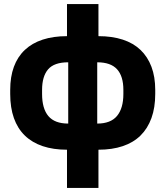

<svg xmlns="http://www.w3.org/2000/svg" viewBox="-20 -720 810 940"><path d="M308 200V13Q241 13 189 -4.5Q137 -22 101.5 -56.5Q66 -91 48 -142Q30 -193 30 -260V-280Q30 -344 48 -393Q66 -442 101.5 -475.5Q137 -509 189 -526Q241 -543 308 -543V-700H462V-543Q529 -543 581 -526Q633 -509 668 -475.5Q703 -442 721.5 -393Q740 -344 740 -280V-260Q740 -193 721.5 -142Q703 -91 668 -56.5Q633 -22 581 -4.5Q529 13 462 13V200ZM456 -115Q522 -115 553 -152.5Q584 -190 584 -260V-280Q584 -347 553 -381Q522 -415 456 -415ZM314 -115V-415Q245 -415 215.5 -380.5Q186 -346 186 -280V-260Q186 -188 217 -151.5Q248 -115 314 -115Z"/></svg>

Font: Golos Text VF
Style: Regular
Weight: 400
Designer: A.Korolkova, Vitaly Kuzmin
Foundry: ParaType Ltd
Version: Version 2.003